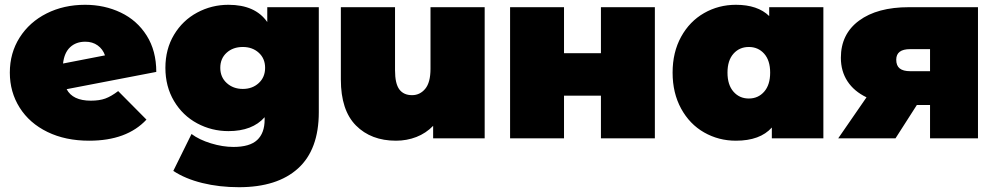

<svg xmlns="http://www.w3.org/2000/svg" viewBox="-20 -577 4153 801"><path d="M473 -197 591 -78Q509 10 352 10Q253 10 178 -26.5Q103 -63 62 -128Q21 -193 21 -274Q21 -356 62 -420.5Q103 -485 174.5 -521Q246 -557 335 -557Q416 -557 484 -524.5Q552 -492 592 -428.5Q632 -365 632 -277L258 -205Q283 -157 359 -157Q395 -157 419.5 -166Q444 -175 473 -197ZM243 -312 418 -346Q409 -372 387.5 -387.5Q366 -403 336 -403Q297 -403 272.5 -380Q248 -357 243 -312Z M1310 -547V-109Q1310 47 1223.5 125.5Q1137 204 977 204Q895 204 824 186.5Q753 169 703 136L779 -18Q811 6 860 21Q909 36 954 36Q1022 36 1053 7Q1084 -22 1084 -78V-88Q1033 -30 933 -30Q863 -30 802.5 -62.5Q742 -95 706 -155.5Q670 -216 670 -294Q670 -372 706 -432Q742 -492 802.5 -524.5Q863 -557 933 -557Q1045 -557 1095 -485V-547ZM1086 -294Q1086 -333 1059.5 -357Q1033 -381 993 -381Q952 -381 925.5 -357Q899 -333 899 -294Q899 -255 926 -230.5Q953 -206 993 -206Q1033 -206 1059.5 -230.5Q1086 -255 1086 -294Z M2002 -547V0H1787V-52Q1757 -21 1717 -5.5Q1677 10 1632 10Q1528 10 1465 -53.5Q1402 -117 1402 -245V-547H1628V-284Q1628 -228 1646 -204Q1664 -180 1699 -180Q1732 -180 1754 -206.5Q1776 -233 1776 -290V-547Z M2108 -547H2333V-355H2487V-547H2712V0H2487V-178H2333V0H2108Z M3415 -547V0H3200V-45Q3151 10 3050 10Q2978 10 2917.5 -24.5Q2857 -59 2821.5 -124Q2786 -189 2786 -274Q2786 -359 2821.5 -423.5Q2857 -488 2917.5 -522.5Q2978 -557 3050 -557Q3141 -557 3189 -510V-547ZM3193 -274Q3193 -325 3168 -353Q3143 -381 3104 -381Q3065 -381 3040 -353Q3015 -325 3015 -274Q3015 -223 3040 -194.5Q3065 -166 3104 -166Q3143 -166 3168 -194.5Q3193 -223 3193 -274Z M4060 -547V0H3860V-139H3805L3716 0H3477L3595 -171Q3543 -196 3515.5 -238Q3488 -280 3488 -336Q3488 -435 3564 -491Q3640 -547 3772 -547ZM3719 -328Q3719 -303 3733.5 -291.5Q3748 -280 3777 -280H3860V-372H3777Q3719 -372 3719 -328Z"/></svg>

Font: Montserrat Alternates Black
Style: Regular
Weight: 900
Designer: Julieta Ulanovsky
Foundry: Julieta Ulanovsky
Version: Version 7.200